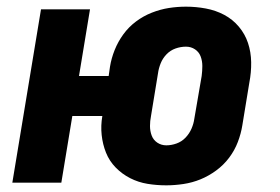

<svg xmlns="http://www.w3.org/2000/svg" viewBox="-20 -548 840 576"><path d="M479 8Q450 8 422.5 3.5Q395 -1 370.5 -13.5Q346 -26 327 -45.5Q308 -65 298 -90Q288 -115 285 -143Q282 -171 287 -200H197L164 0H17L103 -520H250L217 -320H306L310 -348Q314 -373 324 -398Q334 -423 350 -445Q366 -467 388 -483.5Q410 -500 435.5 -510Q461 -520 486.5 -524Q512 -528 538 -528Q568 -528 597.5 -522.5Q627 -517 652.5 -503.5Q678 -490 696.5 -468Q715 -446 724 -419Q733 -392 733.5 -361.5Q734 -331 728 -300L707 -172Q703 -147 693.5 -122Q684 -97 667.5 -75Q651 -53 628.5 -36.5Q606 -20 581.5 -10Q557 0 530.5 4Q504 8 479 8ZM479 -112Q494 -112 509.5 -117.5Q525 -123 536.5 -135Q548 -147 554.5 -162Q561 -177 563 -192L585 -320Q587 -335 587 -350Q587 -365 582 -378.5Q577 -392 565 -400Q553 -408 538 -408Q522 -408 506.5 -402.5Q491 -397 479.5 -385Q468 -373 462 -358Q456 -343 454 -328L433 -200Q430 -185 430 -170Q430 -155 435 -141.5Q440 -128 452 -120Q464 -112 479 -112Z"/></svg>

Font: Iosevka Aile Heavy
Style: Italic
Weight: 900
Italic angle: -9°
Designer: Belleve Invis
Foundry: Belleve Invis
Version: Version 31.1.0; ttfautohint (v1.8.4)